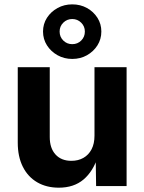

<svg xmlns="http://www.w3.org/2000/svg" viewBox="-20 -849 659 876"><path d="M248.5 7.3Q191.9 7.3 149.7 -17.3Q107.4 -42 84.2 -88.1Q61 -134.3 61 -198.2V-542.5H207V-223.6Q207 -172.9 233.4 -144Q259.8 -115.2 305.7 -115.2Q336.9 -115.2 360.6 -128.7Q384.3 -142.1 397.7 -167.7Q411.1 -193.4 411.1 -230V-542.5H557.6V0H418.5L416.5 -136.2H427.2Q405.3 -67.4 361.1 -30Q316.9 7.3 248.5 7.3ZM309.6 -580.1Q272.9 -580.1 242.7 -596.9Q212.4 -613.8 194.3 -642.1Q176.3 -670.4 176.3 -705.1Q176.3 -739.7 194.3 -767.8Q212.4 -795.9 242.7 -812.5Q272.9 -829.1 309.6 -829.1Q346.7 -829.1 376.7 -812.5Q406.7 -795.9 424.6 -767.8Q442.4 -739.7 442.4 -705.1Q442.4 -670.4 424.6 -642.1Q406.7 -613.8 376.7 -596.9Q346.7 -580.1 309.6 -580.1ZM309.6 -647.5Q334 -647.5 350.6 -664.1Q367.2 -680.7 367.2 -705.1Q367.2 -729 350.3 -745.6Q333.5 -762.2 309.6 -762.2Q285.6 -762.2 268.8 -745.6Q252 -729 252 -705.1Q252 -680.7 268.8 -664.1Q285.6 -647.5 309.6 -647.5Z"/></svg>

Font: Inter 16pt
Style: Bold
Weight: 700
Version: Version 4.001;git-66647c0bb